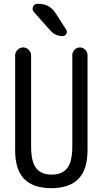

<svg xmlns="http://www.w3.org/2000/svg" viewBox="-20 -980 540 1010"><path d="M59.6 -190.4V-688.5Q59.6 -705.1 72.3 -717.8Q85 -730.5 102.1 -730.5Q119.1 -730.5 131.3 -717.8Q143.6 -705.1 143.6 -688.5V-210Q143.6 -128.9 170.4 -95.2Q197.3 -61.5 252 -61.5Q306.6 -61.5 333.5 -95.2Q360.4 -128.9 360.4 -210V-690.4Q360.4 -706.1 372.1 -718.3Q383.8 -730.5 399.9 -730.5Q416 -730.5 428.2 -718.3Q440.4 -706.1 440.4 -690.4V-190.4Q440.4 -87.9 392.6 -39.1Q344.7 9.8 250 9.8Q155.3 9.8 107.4 -38.6Q59.6 -86.9 59.6 -190.4ZM182.6 -960Q240.2 -960 271.5 -912.1L328.1 -824.2Q335 -814.5 329.1 -802.2Q323.2 -790 309.6 -790Q270.5 -790 244.1 -820.3L158.2 -917Q147.5 -929.7 153.8 -944.8Q160.2 -960 176.8 -960Z"/></svg>

Font: Rounded Mgen+ 2m regular
Style: Regular
Weight: 400
Designer: [Source Han Sans]
Ryoko NISHIZUKA  (kana & ideographs); Paul D. Hunt (Latin, Greek & Cyrillic); Wenlong ZHANG  (bopomofo
Version: Version 1.059.20150602